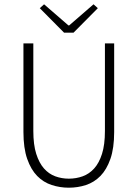

<svg xmlns="http://www.w3.org/2000/svg" viewBox="-20 -861 640 893"><path d="M300 12Q259 12 220.5 -0.5Q182 -13 153 -42.5Q124 -72 106.5 -122Q89 -172 89 -247V-659H135V-252Q135 -188 148.5 -145.5Q162 -103 184.5 -77.5Q207 -52 237 -41Q267 -30 300 -30Q334 -30 364.5 -41Q395 -52 418 -77.5Q441 -103 454.5 -145.5Q468 -188 468 -252V-659H511V-247Q511 -172 493.5 -122Q476 -72 447 -42.5Q418 -13 380 -0.5Q342 12 300 12ZM278 -709 165 -823 185 -841 298 -743H302L415 -841L435 -823L322 -709Z"/></svg>

Font: Source Code Pro Light
Style: Regular
Weight: 300
Monospace: yes
Designer: Paul D. Hunt, Teo Tuominen
Foundry: Adobe Systems Incorporated
Version: Version 2.030;PS 1.000;hotconv 16.6.51;makeotf.lib2.5.65220